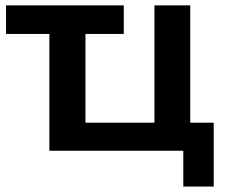

<svg xmlns="http://www.w3.org/2000/svg" viewBox="-20 -559 834 712"><path d="M772.5 132.8V-104H685.5V-539.1H552.7V-104H296.9V-433.1H439V-539.1H2.4V-433.1H163.1V0H659.7V132.8Z"/></svg>

Font: Winston SemiBold
Style: Regular
Weight: 600
Designer: Vernon Adams, Kim Jin-seong, David Berlow, Cristiano Sobral
Foundry: The Winston Project Authors
Version: Version 3.004